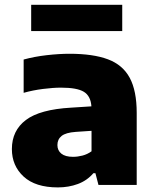

<svg xmlns="http://www.w3.org/2000/svg" viewBox="-20 -786 655 816"><path d="M226 10.5Q130.5 10.5 80.5 -35.5Q30.5 -81.5 30.5 -152.5Q30.5 -231 90 -276Q149.5 -321 282.5 -328.5L368.5 -334Q365.5 -378 336.5 -395.8Q307.5 -413.5 239.5 -413.5Q206 -413.5 162.8 -408Q119.5 -402.5 80.5 -391.5V-533Q126 -545.5 178.5 -551.5Q231 -557.5 275.5 -557.5Q375.5 -557.5 438.5 -534Q501.5 -510.5 531.2 -455.5Q561 -400.5 561 -306V0H398.5L385.5 -50H377Q350 -18.5 310.8 -4Q271.5 10.5 226 10.5ZM224 -169.5Q224 -146.5 240.8 -133Q257.5 -119.5 290.5 -119.5Q310 -119.5 330.5 -124.8Q351 -130 369 -143V-230L302 -225.5Q259.5 -222.5 241.8 -208.2Q224 -194 224 -169.5ZM112.5 -654V-765.5H499.5V-654Z"/></svg>

Font: Encode Sans SmExp XBd
Style: Regular
Weight: 800
Width: 6
Designer: Multiple Designers
Foundry: Impallari Type
Version: Version 3.002; ttfautohint (v1.8.3) -l 8 -r 50 -G 200 -x 14 